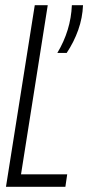

<svg xmlns="http://www.w3.org/2000/svg" viewBox="-20 -720 340 740"><path d="M3 0 114 -700H164L61 -48H239L232 0ZM201 -516Q253 -603 257 -700H300Q298 -651 281.5 -604.5Q265 -558 237 -516Z"/></svg>

Font: Georama Condensed Light
Style: Italic
Weight: 300
Width: 3
Italic angle: -9°
Designer: Jean-Baptiste Levee
Foundry: Production Type
Version: Version 1.000